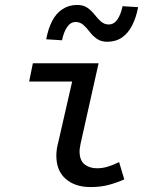

<svg xmlns="http://www.w3.org/2000/svg" viewBox="-20 -745 640 777"><path d="M346 12Q284 12 246 -21Q208 -54 208 -115Q208 -128 210 -142Q212 -156 216 -170L272 -415H98L113 -489H379L306 -163Q305 -155 303.5 -147.5Q302 -140 302 -133Q302 -96 322 -80Q342 -64 373 -64Q395 -64 416 -70.5Q437 -77 462 -89L483 -19Q451 -5 419 3.5Q387 12 346 12ZM414 -576Q389 -576 372 -588Q355 -600 343 -616Q331 -632 317.5 -644Q304 -656 286 -656Q266 -656 252 -636Q238 -616 231 -582L167 -586Q175 -629 191 -660Q207 -691 233 -708Q259 -725 292 -725Q318 -725 334.5 -713Q351 -701 363 -685.5Q375 -670 388.5 -658Q402 -646 420 -646Q441 -646 455 -666Q469 -686 476 -720L539 -716Q531 -674 515 -642.5Q499 -611 474 -593.5Q449 -576 414 -576Z"/></svg>

Font: Source Code Pro ExtraLight Medium
Style: Italic
Weight: 500
Italic angle: -11°
Monospace: yes
Version: Version 1.016;hotconv 1.0.116;makeotfexe 2.5.65601